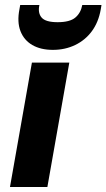

<svg xmlns="http://www.w3.org/2000/svg" viewBox="-20 -750 427 770"><path d="M20 0 108 -499H258L170 0ZM192 -550Q143 -550 109.5 -569.5Q76 -589 62 -625.5Q48 -662 58 -713L61 -730H138Q131 -698 147 -679.5Q163 -661 211 -661Q260 -661 282 -679.5Q304 -698 310 -730H387L384 -712Q375 -661 348.5 -625Q322 -589 281.5 -569.5Q241 -550 192 -550Z"/></svg>

Font: DM Sans 20pt Black
Style: Italic
Weight: 900
Italic angle: -10°
Version: Version 4.004;gftools[0.9.30]